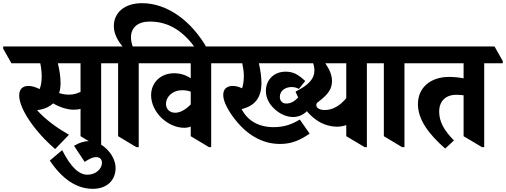

<svg xmlns="http://www.w3.org/2000/svg" viewBox="-84 -919 3191 1211"><path d="M264 21 351 -69C281 -109 205 -162 150 -224C157 -225 164 -226 173 -228C205 -235 231 -248 251 -267C290 -244 339 -227 381 -227C397 -227 412 -229 424 -232V-60L539 9H554V-520H671V-534L619 -626H-64V-612L-12 -520H170C176 -492 179 -463 179 -437C179 -407 175 -379 166 -357C140 -370 117 -377 96 -377C57 -377 37 -355 37 -317C37 -228 145 -80 264 21ZM298 -394C298 -435 291 -478 281 -520H424V-340C403 -329 379 -322 351 -322C329 -322 308 -326 289 -332C295 -351 298 -372 298 -394Z M502 272C588 272 645 220 645 141C645 103 628 65 601 34C569 -3 524 -29 479 -29C446 -29 413 -18 383 1L450 102C479 83 501 72 522 72C546 72 559 86 559 107C559 148 518 183 468 183C413 183 363 135 308 28L230 94C306 206 395 272 502 272Z M776 9H791V-520H908V-534L856 -626H753C747 -643 742 -663 742 -683C742 -745 785 -783 861 -783C986 -783 1078 -716 1153 -609H1225C1126 -787 971 -899 812 -899C701 -899 634 -839 634 -754C634 -707 658 -663 689 -626H543V-613L595 -520H661V-60Z M1078 -113C1092 -113 1106 -115 1119 -121V-60L1234 9H1248V-520H1365V-534L1314 -626H780V-612L832 -520H1119V-425C1088 -446 1053 -457 1014 -457C931 -457 869 -400 869 -318C869 -265 896 -212 936 -174C975 -138 1025 -113 1078 -113ZM963 -263C963 -311 1007 -350 1064 -350C1085 -350 1102 -347 1119 -341V-260C1082 -224 1052 -208 1020 -208C986 -208 963 -231 963 -263Z M1682 -11C1756 -11 1809 -35 1869 -76L1807 -165C1761 -137 1711 -117 1642 -117C1547 -117 1477 -158 1440 -231C1525 -251 1565 -305 1565 -395C1565 -432 1559 -475 1549 -520H1776V-534L1725 -626H1238V-613L1290 -520H1444C1450 -492 1454 -464 1454 -440C1454 -410 1450 -385 1443 -362C1422 -372 1403 -377 1384 -377C1346 -377 1324 -357 1324 -320C1324 -286 1345 -239 1383 -186C1465 -72 1567 -11 1682 -11ZM1764 -181C1805 -181 1835 -199 1861 -227L1803 -310C1774 -280 1752 -266 1721 -266C1697 -266 1681 -283 1681 -308C1681 -347 1716 -370 1755 -370C1775 -370 1789 -365 1801 -358L1841 -408C1799 -448 1766 -467 1718 -467C1645 -467 1593 -417 1593 -345C1593 -303 1613 -264 1644 -235C1676 -203 1721 -181 1764 -181Z M2043 -120C2064 -120 2083 -124 2100 -130V-60L2216 9H2230V-520H2347V-534L2295 -626H1687V-612L1739 -520H1891C1896 -506 1899 -491 1899 -474C1899 -422 1863 -383 1780 -341C1839 -196 1935 -120 2043 -120ZM1925 -234C1916 -240 1911 -247 1911 -257C1911 -265 1915 -271 1928 -280C1988 -326 2010 -359 2010 -409C2010 -444 1995 -480 1968 -520H2100V-300C2061 -252 2013 -225 1965 -225C1949 -225 1935 -228 1925 -234Z M2452 9H2467V-520H2584V-534L2532 -626H2219V-613L2271 -520H2337V-60Z M2724 18 2779 -33C2717 -97 2686 -151 2686 -215C2686 -281 2727 -321 2793 -321C2810 -321 2826 -320 2840 -318V-60L2956 9H2970V-520H3087V-534L3035 -626H2456V-613L2508 -520H2840V-425C2814 -430 2780 -434 2749 -434C2632 -434 2552 -367 2552 -262C2552 -165 2619 -74 2724 18Z"/></svg>

Font: Noto Serif Devanagari Condensed ExtraBold
Style: Regular
Weight: 800
Width: 3
Designer: Universal Thirst, Indian Type Foundry and the Monotype Design Team
Foundry: Monotype Imaging Inc.
Version: Version 2.004